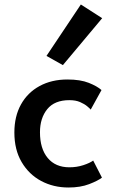

<svg xmlns="http://www.w3.org/2000/svg" viewBox="-20 -825 506 855"><path d="M285 10Q218 10 163.5 -19Q109 -48 76.5 -103Q44 -158 44 -235Q44 -307 73.5 -360Q103 -413 156.5 -442Q210 -471 280 -471Q338 -471 375.5 -456Q413 -441 432 -424L384 -337Q380 -342 368 -352Q356 -362 336.5 -370.5Q317 -379 289 -379Q223 -379 190.5 -339Q158 -299 158 -236Q158 -163 192.5 -121.5Q227 -80 289 -80Q322 -80 351 -89.5Q380 -99 395 -110L434 -34Q416 -20 377 -5Q338 10 285 10ZM260 -535 187 -576 340 -805 435 -744Z"/></svg>

Font: Alata
Style: Regular
Weight: 400
Designer: Spyros Zevelakis, Eben Sorkin
Foundry: Spyros Zevelakis
Version: Version 1.005; ttfautohint (v1.8.4.7-5d5b)